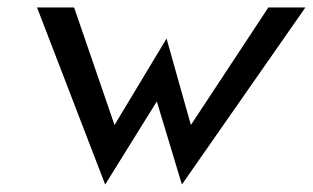

<svg xmlns="http://www.w3.org/2000/svg" viewBox="-20 -471 836 513"><path d="M79 -451 261 22 399 -200 466 22 796 -451H697L490 -137L425 -368L286 -137L178 -451Z"/></svg>

Font: Charger Pro
Style: ExBdNarObl
Weight: 400
Designer: Jasper
Foundry: Cannot Into Space Fonts
Version: Version 1.09